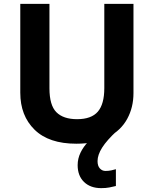

<svg xmlns="http://www.w3.org/2000/svg" viewBox="-20 -734 796 994"><path d="M485 100Q485 125 497 138Q509 151 526 151Q542 151 556 148Q570 145 580 142V229Q564 233 546 236.5Q528 240 504 240Q448 240 415 208Q382 176 382 121Q382 87 397 56Q412 25 437 -0.5Q462 -26 492 -43L586 -57Q533 -8 509 30Q485 68 485 100ZM671 -252Q671 -178 638.5 -118.5Q606 -59 540.5 -24.5Q475 10 375 10Q233 10 159 -62.5Q85 -135 85 -254V-714H236V-277Q236 -189 272 -153Q308 -117 379 -117Q453 -117 486.5 -156Q520 -195 520 -278V-714H671Z"/></svg>

Font: Noto Sans Adlam Unjoined
Style: Bold
Weight: 700
Version: Version 3.001